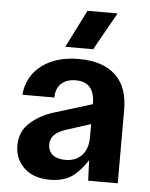

<svg xmlns="http://www.w3.org/2000/svg" viewBox="-52 -759 636 813"><g transform="rotate(5 265.5 -353.0)"><path d="M40.9 -122.4Q40.9 -182.5 82.4 -219.6Q123.9 -256.8 182.6 -274.8L382.1 -336.3V-252.2L239 -206.3Q206.8 -195.6 190.8 -179.5Q174.9 -163.4 174.9 -138.5Q174.9 -110.6 194.3 -95Q213.8 -79.4 247.3 -79.4Q293.2 -79.4 318.6 -107.5Q344.1 -135.6 344.1 -184.8V-325Q344.1 -372.5 324 -395.7Q303.9 -419 263.5 -419Q225 -419 202.5 -398.7Q179.9 -378.4 178.9 -338.5H42.9Q51.2 -419.3 112 -464.6Q172.7 -510 267.5 -510Q371 -510 424.6 -459.6Q478.1 -409.3 478.1 -313.1V0H352.5L347.5 -120L361.5 -107Q327.2 -48.3 289.3 -19.2Q251.5 10 190.5 10Q119.8 10 80.4 -27.8Q40.9 -65.7 40.9 -122.4ZM206.5 -556.5 286.9 -716.5H414.8L325 -556.5Z"/></g></svg>

Font: TASA Orbiter VF Text
Style: Regular
Weight: 400
Designer: Weizhong Zhang
Foundry: 本地遙控
Version: Version 1.001;Glyphs 3.2 (3192)